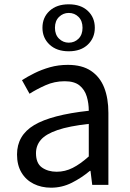

<svg xmlns="http://www.w3.org/2000/svg" viewBox="-20 -858 603 891"><path d="M217 13Q172 13 136 -5Q100 -23 79.5 -57.5Q59 -92 59 -141Q59 -230 138.5 -277.5Q218 -325 392 -344Q392 -379 382.5 -410.5Q373 -442 349 -461.5Q325 -481 280 -481Q233 -481 191.5 -462.5Q150 -444 117 -423L82 -486Q107 -502 140 -518.5Q173 -535 212 -546Q251 -557 295 -557Q361 -557 402.5 -529Q444 -501 463.5 -451.5Q483 -402 483 -334V0H408L400 -65H397Q359 -33 313.5 -10Q268 13 217 13ZM243 -61Q282 -61 317.5 -79Q353 -97 392 -132V-283Q301 -273 247 -254.5Q193 -236 170 -209.5Q147 -183 147 -147Q147 -100 175 -80.5Q203 -61 243 -61ZM299 -620Q243 -620 210 -651Q177 -682 177 -729Q177 -777 210 -807.5Q243 -838 299 -838Q355 -838 387.5 -807.5Q420 -777 420 -729Q420 -682 387.5 -651Q355 -620 299 -620ZM299 -660Q326 -660 344.5 -678.5Q363 -697 363 -729Q363 -761 344.5 -779.5Q326 -798 299 -798Q273 -798 254 -779.5Q235 -761 235 -729Q235 -697 254 -678.5Q273 -660 299 -660Z"/></svg>

Font: Noto Sans HK Thin
Style: Regular
Weight: 400
Version: Version 2.004-H2;hotconv 1.0.118;makeotfexe 2.5.65603